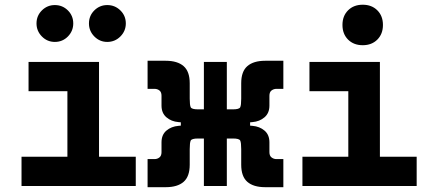

<svg xmlns="http://www.w3.org/2000/svg" viewBox="-20 -776 1798 801"><path d="M261.2 0V-517.6H393.1V0ZM69.8 0V-122.1H271V0ZM383.3 0V-122.1H546.4V0ZM99.1 -395.5V-517.6H393.1V-395.5ZM427.5 -601.1Q396.1 -601.1 373.6 -623.8Q351.1 -646.6 351.1 -678.2Q351.1 -710.4 373.6 -732.7Q396.1 -754.9 427.5 -754.9Q459.5 -754.9 482.2 -732.6Q504.9 -710.3 504.9 -678.2Q504.9 -646.6 482.2 -623.8Q459.5 -601.1 427.5 -601.1ZM208.8 -601.1Q177.2 -601.1 154.8 -623.8Q132.3 -646.6 132.3 -678.2Q132.3 -710.4 154.9 -732.7Q177.4 -754.9 208.8 -754.9Q240.7 -754.9 263.2 -732.6Q285.6 -710.3 285.6 -678.2Q285.6 -646.6 263.3 -623.8Q240.9 -601.1 208.8 -601.1Z M979.5 -261.7 951.7 -319.8Q978 -319.8 982.2 -328.6Q986.3 -337.4 986.3 -364.3V-428.7Q986.3 -478 1012 -500.2Q1037.6 -522.5 1086.4 -522.5H1162.1V-405.3H1132.8Q1122.1 -405.3 1113 -398.7Q1104 -392.1 1104 -376.5V-335.4Q1104 -304.2 1083.5 -286.6Q1063 -269 1033.2 -266.6ZM595.7 4.9V-112.3H625Q636.2 -112.3 645 -119.1Q653.8 -126 653.8 -141.1V-182.1Q653.8 -213.9 674.3 -231.2Q694.8 -248.5 724.6 -251L778.3 -255.9L806.2 -198.2Q779.8 -198.2 775.6 -189.5Q771.5 -180.7 771.5 -153.8V-88.9Q771.5 -39.6 745.9 -17.3Q720.3 4.9 671.4 4.9ZM734.4 -198.2V-319.8H840.8V-198.2ZM778.3 -261.7 724.6 -266.6Q694.8 -269 674.3 -286.6Q653.8 -304.2 653.8 -335.4V-376.5Q653.8 -392.1 645 -398.7Q636.2 -405.3 625 -405.3H595.7V-522.5H671.4Q720.3 -522.5 745.9 -500.2Q771.5 -478 771.5 -428.7V-364.3Q771.5 -337.4 775.6 -328.6Q779.8 -319.8 806.2 -319.8ZM830.6 0V-517.6H926.3V0ZM1086.4 4.9Q1037.6 4.9 1012 -17.3Q986.3 -39.6 986.3 -88.9V-153.8Q986.3 -180.7 982.2 -189.5Q978 -198.2 951.7 -198.2L979.5 -255.9L1033.2 -251Q1063 -248.5 1083.5 -231.2Q1104 -213.9 1104 -182.1V-141.1Q1104 -126 1113 -119.1Q1122.1 -112.3 1132.8 -112.3H1162.1V4.9ZM912.6 -198.2V-319.8H1023.4V-198.2Z M1433.1 0V-488.3H1564.9V0ZM1241.7 0V-122.1H1442.9V0ZM1555.2 0V-122.1H1718.3V0ZM1271 -395.5V-517.6H1564.9V-395.5ZM1493.2 -587.4Q1455.6 -587.4 1432.1 -610.8Q1408.7 -634.3 1408.7 -671.9Q1408.7 -709.5 1432.1 -732.9Q1455.6 -756.3 1493.2 -756.3Q1530.8 -756.3 1554.2 -732.9Q1577.6 -709.5 1577.6 -671.9Q1577.6 -634.3 1554.2 -610.8Q1530.8 -587.4 1493.2 -587.4Z"/></svg>

Font: Cascadia Mono
Style: Regular
Weight: 400
Monospace: yes
Designer: Aaron Bell
Foundry: Saja Typeworks
Version: Version 2404.023